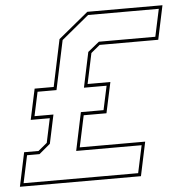

<svg xmlns="http://www.w3.org/2000/svg" viewBox="-88 -749 758 798"><g transform="rotate(-5 291.0 -350.0)"><path d="M-37 0 -7 -141.5H53L90 -172L111.5 -273H32L59.5 -401H139L180.5 -597L305.5 -700H619L589 -558.5H344.5L307.5 -528L280.5 -401H375.5L348 -273H253L225 -141.5H498L468 0ZM-20.5 -13.5H457.5L482 -128H209L242.5 -287H337L358.5 -387H264L295 -533.5L342.5 -572H578L602.5 -686.5H307.5L193 -592L149.5 -387H70.5L49 -287H128L102.5 -167L56 -128H4Z"/></g></svg>

Font: Tourney Thin Thin
Style: Italic
Weight: 250
Italic angle: -12°
Version: Version 1.015